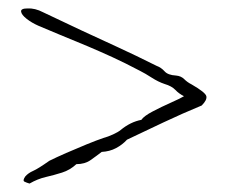

<svg xmlns="http://www.w3.org/2000/svg" viewBox="-20 -502 540 455"><path d="M50 -67Q43 -69 38 -71.5Q33 -74 40 -84Q47 -92 58.5 -97Q70 -102 97 -121Q113 -129 137 -139.5Q161 -150 185.5 -160Q210 -170 225 -175Q236 -178 248 -183.5Q260 -189 266 -194Q289 -213 315 -218Q321 -227 342 -238Q363 -249 385.5 -259Q408 -269 416 -274Q404 -280 395.5 -289Q387 -298 370 -303Q355 -308 339.5 -318Q324 -328 312 -334Q276 -353 246.5 -366.5Q217 -380 187.5 -392.5Q158 -405 121 -420L71 -441Q55 -448 43 -457.5Q31 -467 30 -474.5Q29 -482 45 -482Q63 -483 82 -473Q132 -449 174 -429.5Q216 -410 258.5 -390.5Q301 -371 351 -346Q362 -342 370 -333Q378 -324 397 -323Q409 -322 416.5 -314.5Q424 -307 434 -302Q467 -283 469 -274Q471 -265 458 -252Q412 -233 367.5 -212Q323 -191 281 -171Q270 -159 255 -151Q240 -143 221 -142Q208 -132 194.5 -122.5Q181 -113 161 -113Q146 -99 127 -93Q108 -87 88.5 -82.5Q69 -78 50 -67Z"/></svg>

Font: Sankofa Display
Style: Regular
Weight: 400
Designer: Batsirai Madzonga
Foundry: Batsirai Madzonga
Version: Version 1.000; ttfautohint (v1.8.4.7-5d5b)